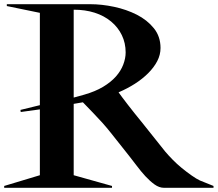

<svg xmlns="http://www.w3.org/2000/svg" viewBox="-45 -895 1038 915"><path d="M-25 -8.8 145 -60V-373.8L53.8 -361.2L52.5 -371.2L145 -393.8V-833.8L-12.5 -866.2V-875H385Q440 -875 498.8 -862.5Q557.5 -850 606.9 -825Q656.2 -800 688.1 -760.6Q720 -721.2 720 -666.2Q720 -633.8 704.4 -603.8Q688.8 -573.8 661.2 -546.2Q633.8 -518.8 597.5 -495.6Q561.2 -472.5 520 -455Q535 -433.8 565 -395Q595 -356.2 633.8 -308.8L742.5 -172.5Q756.2 -156.2 776.9 -135Q797.5 -113.8 821.2 -94.4Q845 -75 868.1 -58.8Q891.2 -42.5 907.5 -35L972.5 -8.8V0H736.2Q713.8 0 691.2 -16.2Q668.8 -32.5 647.5 -55.6Q626.2 -78.8 606.2 -105.6Q586.2 -132.5 570 -152.5L483.8 -261.2Q465 -285 443.8 -308.8Q422.5 -332.5 403.1 -352.5Q383.8 -372.5 369.4 -387.5Q355 -402.5 350 -407.5L306.2 -400V-60L488.8 -8.8V0H-25ZM356.2 -443.8Q408.8 -458.8 446.2 -481.2Q483.8 -503.8 507.5 -530.6Q531.2 -557.5 542.5 -587.5Q553.8 -617.5 553.8 -645Q553.8 -690 535.6 -727.5Q517.5 -765 484.4 -792.5Q451.2 -820 406.2 -834.4Q361.2 -848.8 306.2 -848.8V-430Z"/></svg>

Font: Equateur
Style: Regular
Weight: 400
Designer: Ange Degheest & Eugénie Bidaut
Foundry: Velvetyne Type Foundry
Version: Version 1.000;FEAKit 1.0